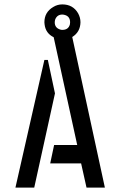

<svg xmlns="http://www.w3.org/2000/svg" viewBox="-20 -848 544 868"><path d="M49.8 0 180.7 -577.1H196.3L228.5 -425.8L134.8 0ZM207 -109.4 224.6 -192.4H329.1L222.7 -679.7Q186.5 -697.3 181.6 -737.3Q180.7 -742.2 180.7 -747.1Q180.7 -793 220.7 -816.4Q239.3 -828.1 261.7 -828.1Q309.6 -828.1 333 -788.1Q343.8 -768.6 343.8 -747.1Q342.8 -703.1 306.6 -680.7L454.1 0H371.1L346.7 -109.4ZM227.5 -747.1Q227.5 -722.7 251 -714.8Q255.9 -712.9 261.7 -712.9Q289.1 -712.9 295.9 -737.3Q296.9 -743.2 296.9 -747.1Q296.9 -773.4 273.4 -780.3Q266.6 -782.2 261.7 -782.2Q238.3 -782.2 229.5 -759.8Q227.5 -752.9 227.5 -747.1Z"/></svg>

Font: Post No Bills Colombo SemiBold
Style: Regular
Weight: 600
Designer: Kosala Senevirathne, Siva Puranthara, Lasantha Premarathna, Tharique Azeez
Foundry: Mooniak
Version: Version 1.220 ; ttfautohint (v1.6)